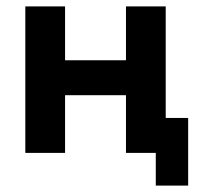

<svg xmlns="http://www.w3.org/2000/svg" viewBox="-20 -477 619 599"><path d="M466 0H373V-180H183V0H59V-457H183V-289H373V-457H497V-109H567V102H466Z"/></svg>

Font: Tilda Sans Bold
Style: Regular
Weight: 700
Designer: ParaType Ltd
Foundry: ParaType Ltd
Version: Version 1.009